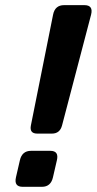

<svg xmlns="http://www.w3.org/2000/svg" viewBox="-20 -720 373 740"><path d="M184.6 -663.6Q191.9 -700.2 227.1 -700.2H305.2Q340.3 -700.2 331.1 -663.6L219.2 -236.8Q210.9 -205.1 180.2 -205.1H123.5Q92.8 -205.1 99.1 -236.8ZM67.4 0Q33.2 0 41.5 -36.6L56.6 -102.1Q64.9 -138.7 99.6 -138.7H173.8Q208 -138.7 199.2 -102.1L184.1 -36.6Q175.8 0 141.6 0Z"/></svg>

Font: Istok
Style: Bold Italic
Weight: 700
Italic angle: -13°
Designer: Andrey V. Panov
Foundry: Andrey V. Panov
Version: Version 1.0.3